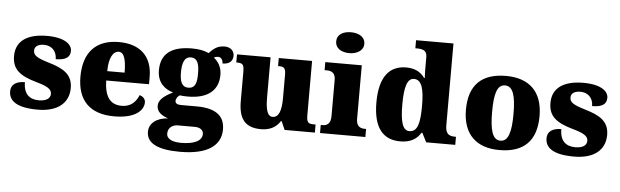

<svg xmlns="http://www.w3.org/2000/svg" viewBox="-57 -995 4674 1447"><g transform="rotate(5 2280.0 -272.0)"><path d="M243 10C399 10 478 -64 478 -174C478 -279 405 -318 297 -350C204 -378 178 -395 178 -432C178 -465 208 -481 249 -481C303 -481 346 -446 346 -381C422 -381 455 -405 455 -453C455 -500 403 -550 266 -550C125 -550 31 -497 31 -378C31 -276 91 -232 213 -197C295 -174 333 -155 333 -117C333 -88 310 -61 246 -61C178 -61 130 -96 130 -188C72 -188 25 -167 25 -109C25 -44 75 10 243 10Z M822 10C983 10 1044 -55 1044 -115C1044 -141 1025 -159 1000 -166C978 -113 940 -74 872 -74C786 -74 742 -129 739 -254H1063V-309C1063 -468 967 -551 810 -551C640 -551 543 -454 543 -266C543 -91 633 10 822 10ZM872 -325H741C741 -425 772 -478 815 -478C855 -478 872 -424 872 -325Z M1339 233C1548 233 1648 159 1648 37C1648 -66 1579 -119 1436 -119H1316C1293 -119 1273 -126 1273 -146C1273 -166 1290 -187 1304 -191C1315 -188 1348 -187 1362 -187C1522 -187 1593 -261 1593 -371C1593 -430 1566 -470 1532 -497C1540 -500 1550 -505 1565 -505C1578 -505 1601 -494 1601 -458C1660 -458 1679 -489 1679 -524C1679 -558 1653 -587 1607 -587C1553 -587 1523 -563 1490 -527C1452 -544 1415 -551 1362 -551C1200 -551 1128 -485 1128 -366C1128 -275 1182 -227 1249 -208C1185 -176 1142 -145 1142 -98C1142 -48 1186 -25 1228 -10C1141 -5 1086 40 1086 103C1086 189 1169 233 1339 233ZM1360 -254C1306 -254 1295 -305 1295 -364C1295 -425 1306 -483 1360 -483C1416 -483 1424 -427 1424 -365C1424 -304 1416 -254 1360 -254ZM1342 165C1283 165 1232 149 1232 104C1232 52 1277 36 1306 36H1435C1480 36 1500 59 1500 84C1500 137 1440 165 1342 165Z M1933 10C2004 10 2049 -19 2078 -64H2083L2111 0H2340V-61H2328C2293 -61 2272 -64 2272 -121V-536H2020V-475H2024C2058 -475 2078 -471 2078 -417V-235C2078 -145 2059 -90 2012 -90C1970 -90 1958 -149 1958 -234V-536H1704V-475H1708C1759 -475 1763 -459 1763 -402V-189C1763 -56 1810 10 1933 10Z M2546 -619C2603 -619 2653 -647 2653 -698C2653 -752 2603 -777 2546 -777C2486 -777 2440 -752 2440 -698C2440 -647 2486 -619 2546 -619ZM2379 0H2722V-61H2711C2674 -61 2648 -78 2648 -131V-536H2372V-475H2391C2427 -475 2454 -458 2454 -409V-135C2454 -79 2429 -61 2391 -61H2379Z M2986 10C3064 10 3111 -20 3141 -69H3147L3182 0H3402V-61H3394C3345 -61 3322 -80 3322 -143V-760H3039V-699H3047C3091 -699 3127 -693 3127 -641V-596C3127 -557 3127 -512 3129 -482H3124C3096 -520 3056 -549 2983 -549C2856 -549 2782 -460 2782 -267C2782 -75 2856 10 2986 10ZM3048 -73C2997 -73 2978 -138 2978 -269C2978 -397 2997 -468 3049 -468C3109 -468 3127 -397 3127 -270C3127 -137 3109 -73 3048 -73Z M3736 10C3920 10 4016 -83 4016 -271C4016 -459 3911 -551 3739 -551C3555 -551 3459 -459 3459 -271C3459 -83 3564 10 3736 10ZM3738 -61C3678 -61 3657 -134 3657 -271C3657 -409 3677 -479 3737 -479C3797 -479 3819 -409 3819 -271C3819 -134 3798 -61 3738 -61Z M4301 10C4457 10 4536 -64 4536 -174C4536 -279 4463 -318 4355 -350C4262 -378 4236 -395 4236 -432C4236 -465 4266 -481 4307 -481C4361 -481 4404 -446 4404 -381C4480 -381 4513 -405 4513 -453C4513 -500 4461 -550 4324 -550C4183 -550 4089 -497 4089 -378C4089 -276 4149 -232 4271 -197C4353 -174 4391 -155 4391 -117C4391 -88 4368 -61 4304 -61C4236 -61 4188 -96 4188 -188C4130 -188 4083 -167 4083 -109C4083 -44 4133 10 4301 10Z"/></g></svg>

Font: Noto Serif Malayalam Black
Style: Regular
Weight: 900
Designer: Indian type Foundry, Jelle Bosma, Monotype Design Team
Foundry: Monotype Imaging Inc.
Version: Version 2.104